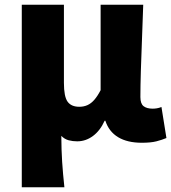

<svg xmlns="http://www.w3.org/2000/svg" viewBox="-20 -589 724 811"><path d="M72 202V-569H250V-239Q250 -181 265.5 -159.5Q281 -138 315 -138Q334 -138 349.5 -145Q365 -152 378.5 -167.5Q392 -183 405 -208V-569H585Q583 -504 580 -430.5Q577 -357 575 -290.5Q573 -224 573 -179Q573 -151 586.5 -140.5Q600 -130 625 -130Q633 -130 642.5 -131.5Q652 -133 662 -137L683 -6Q664 2 640.5 8Q617 14 579 14Q518 14 479 -9.5Q440 -33 425 -79H422Q403 -37 372.5 -14.5Q342 8 306 8Q287 8 270 3.5Q253 -1 239 -15Q239 15 240 42Q241 69 242.5 94.5Q244 120 246.5 146.5Q249 173 252 202Z"/></svg>

Font: Noto Sans JP Thin Black
Style: Regular
Weight: 900
Version: Version 2.004-H2;hotconv 1.0.118;makeotfexe 2.5.65603